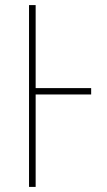

<svg xmlns="http://www.w3.org/2000/svg" viewBox="-20 -734 419 754"><path d="M94 0V-714H120V-388H338V-363H120V0Z"/></svg>

Font: Noto Sans SemiCondensed Thin
Style: Regular
Weight: 100
Width: 4
Designer: Monotype Design Team
Foundry: Monotype Imaging Inc.
Version: Version 2.013; ttfautohint (v1.8.4.7-5d5b)